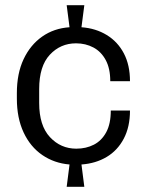

<svg xmlns="http://www.w3.org/2000/svg" viewBox="-20 -713 579 740"><path d="M237 7 248 -79Q189 -84 143 -115.5Q97 -147 71 -202.5Q45 -258 45 -333V-354Q45 -430 71 -485Q97 -540 142.5 -572Q188 -604 248 -608L237 -693H305L294 -608Q349 -604 391.5 -578Q434 -552 457.5 -507Q481 -462 481 -400H405Q405 -449 387.5 -481.5Q370 -514 340 -530Q310 -546 273 -546Q213 -546 172 -502Q131 -458 131 -370V-316Q131 -229 172.5 -184.5Q214 -140 274 -140Q312 -140 342 -155.5Q372 -171 389.5 -203.5Q407 -236 407 -287H481Q481 -224 457 -178.5Q433 -133 391 -108Q349 -83 294 -79L305 7Z"/></svg>

Font: Chivo Medium Light
Style: Regular
Weight: 300
Version: Version 2.002